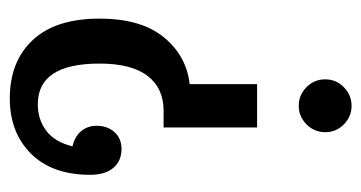

<svg xmlns="http://www.w3.org/2000/svg" viewBox="-193 -536 738 392"><g transform="rotate(-90 176.0 -340.0)"><path d="M170.9 -689Q246.6 -689 290.3 -642.1Q334 -595.2 334 -505.9Q334 -420.9 295.9 -374.5Q257.8 -328.1 200.2 -321.8V-184.1H111.8V-375H146Q191.9 -375 217 -407.7Q242.2 -440.4 242.2 -505.9Q242.2 -631.8 159.2 -631.8Q127.9 -631.8 105 -614.5Q82 -597.2 73.2 -561Q93.8 -556.2 104.5 -543Q115.2 -529.8 115.2 -512.2Q115.2 -489.7 102.3 -475.3Q89.4 -460.9 67.9 -460.9Q43.5 -460.9 29.3 -477.5Q15.1 -494.1 15.1 -524.9Q15.1 -602.5 58.3 -645.8Q101.6 -689 170.9 -689ZM155.8 -99.1Q177.7 -99.1 193.8 -83.5Q210 -67.9 210 -44.9Q210 -22.5 193.8 -6.8Q177.7 8.8 155.8 8.8Q134.3 8.8 118.2 -6.8Q102.1 -22.5 102.1 -44.9Q102.1 -67.4 118.2 -83.3Q134.3 -99.1 155.8 -99.1Z"/></g></svg>

Font: Margherita Semibold
Style: Regular
Weight: 600
Designer: James Puckett
Foundry: Dunwich Type Founders
Version: Version 1.008;hotconv 1.0.109;makeotfexe 2.5.65596